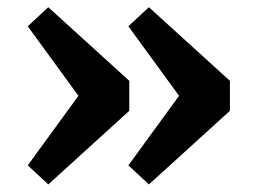

<svg xmlns="http://www.w3.org/2000/svg" viewBox="-20 -520 698 519"><path d="M329.5 -220.5 110.5 -21.5 55 -73 192 -261 55 -449 110.5 -500.5 329.5 -301.5ZM601.5 -220.5 382.5 -21.5 327 -73 464 -261 327 -449 382.5 -500.5 601.5 -301.5Z"/></svg>

Font: Newsreader Caption Medium
Style: Regular
Weight: 500
Designer: Hugues Gentile
Foundry: Production Type
Version: Version 1.001